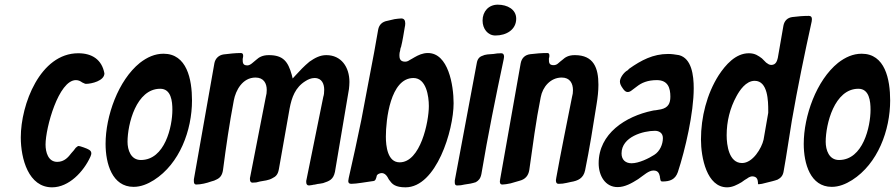

<svg xmlns="http://www.w3.org/2000/svg" viewBox="-20 -794 3831 822"><path d="M203 8C275 8 338 -59 367 -123C370 -130 371 -134 371 -137C371 -144 368 -149 361 -153C354 -158 322 -169 317 -169C314 -169 309 -166 304 -161C299 -154 293 -146 286 -139C273 -122 256 -101 225 -101C186 -101 175 -143 175 -175C175 -247 231 -451 305 -451C317 -451 325 -446 332 -441L341 -437C342 -436 345 -435 348 -435C372 -435 427 -448 427 -480C416 -539 374 -566 315 -566C152 -566 69 -347 69 -206C69 -114 102 8 203 8Z M552 6C583 6 612 -6 639 -23C749 -93 802 -236 802 -364C802 -455 780 -564 680 -564C643 -564 610 -549 579 -525C486 -450 432 -297 432 -178C432 -94 460 6 552 6ZM583 -109C540 -109 526 -152 526 -187C526 -262 563 -414 666 -414C713 -414 718 -360 718 -324C718 -252 686 -109 583 -109Z M1233 -458 1229 -474C1213 -531 1192 -558 1131 -558C1104 -558 1089 -549 1077 -538C1070 -532 1064 -527 1059 -523C1054 -519 1047 -514 1039 -514C1019 -514 1019 -526 1019 -541C1019 -542 1019 -542 1019 -543L1020 -545C1020 -546 1020 -546 1020 -547C1021 -550 1021 -553 1021 -556C1021 -563 1018 -567 1011 -567C987 -567 962 -564 937 -561C917 -558 902 -544 898 -524L810 -26V-18C810 -9 813 -4 820 -4C840 -4 865 -10 884 -17C893 -19 901 -22 908 -26C923 -33 932 -45 935 -68C948 -168 962 -264 981 -364C989 -407 1018 -462 1074 -462C1109 -462 1122 -437 1122 -409C1122 -398 1121 -390 1118 -379L1051 -36C1050 -34 1050 -31 1050 -27C1050 -17 1054 -12 1061 -12C1066 -12 1070 -13 1077 -13L1093 -17C1110 -20 1131 -22 1146 -31C1161 -38 1170 -47 1174 -70L1220 -330C1229 -377 1244 -420 1288 -447C1299 -454 1312 -460 1327 -460C1359 -460 1368 -433 1368 -410C1368 -398 1367 -388 1364 -379L1292 -24C1291 -22 1291 -19 1291 -15C1291 -5 1295 0 1303 0C1306 0 1311 -1 1318 -2C1319 -3 1321 -3 1322 -3L1330 -4C1331 -5 1333 -5 1334 -5C1338 -6 1342 -7 1345 -7L1352 -8C1355 -9 1359 -9 1363 -10C1390 -19 1407 -25 1414 -58L1474 -413C1475 -424 1476 -432 1476 -443C1476 -507 1441 -558 1377 -558C1350 -558 1328 -546 1305 -530C1282 -511 1263 -491 1244 -470Z M1484 -7C1507 -7 1548 -15 1572 -18C1583 -19 1587 -20 1590 -31C1591 -32 1591 -32 1591 -33V-35C1592 -36 1592 -36 1592 -37C1592 -48 1606 -53 1614 -53C1625 -53 1632 -46 1637 -39C1641 -34 1643 -26 1650 -19C1659 -6 1673 8 1716 8C1848 8 1922 -236 1922 -352C1922 -430 1899 -567 1812 -567C1789 -567 1771 -558 1755 -549C1747 -545 1741 -540 1734 -537C1727 -532 1721 -530 1714 -530C1691 -530 1690 -547 1690 -558C1690 -565 1691 -571 1693 -577C1694 -582 1694 -588 1697 -593C1704 -621 1708 -649 1713 -678C1714 -682 1715 -687 1715 -694C1715 -708 1709 -715 1698 -715C1687 -715 1680 -713 1669 -712L1639 -705C1616 -701 1603 -688 1599 -667L1582 -571C1563 -475 1546 -378 1527 -281C1510 -198 1492 -115 1473 -32C1472 -25 1471 -21 1471 -19C1471 -11 1475 -7 1484 -7ZM1691 -99C1639 -99 1632 -169 1632 -209C1632 -281 1651 -460 1750 -460C1805 -460 1816 -382 1816 -340C1816 -272 1780 -99 1691 -99Z M2101 -642C2148 -642 2190 -667 2190 -714C2190 -754 2152 -774 2111 -774C2072 -774 2046 -745 2046 -706C2046 -671 2068 -642 2101 -642ZM1937 0C1948 0 1958 -1 1969 -4C1986 -6 2002 -9 2017 -14C2029 -21 2037 -29 2041 -49C2069 -216 2102 -378 2137 -543C2137 -544 2137 -544 2137 -545L2138 -550C2138 -559 2136 -566 2125 -566C2114 -566 2103 -565 2093 -563C2084 -562 2075 -562 2067 -561C2058 -560 2051 -558 2045 -555C2033 -551 2024 -542 2021 -523L1927 -21V-13C1927 -4 1930 0 1937 0Z M2131 -4C2140 -4 2151 -6 2166 -9C2181 -13 2193 -17 2204 -20C2228 -26 2242 -41 2246 -66C2261 -171 2274 -274 2295 -378C2303 -421 2336 -462 2385 -462C2420 -462 2433 -437 2433 -408C2433 -397 2432 -390 2429 -379C2406 -262 2382 -147 2361 -30C2361 -29 2361 -29 2361 -28L2360 -24C2360 -15 2361 -7 2372 -7C2383 -7 2394 -8 2406 -11L2424 -15C2455 -20 2478 -31 2485 -65C2504 -158 2519 -252 2534 -347C2539 -377 2542 -405 2542 -431C2542 -503 2522 -558 2441 -558C2414 -558 2400 -549 2388 -538C2381 -533 2376 -528 2371 -524C2365 -518 2358 -515 2350 -515C2330 -515 2330 -527 2330 -542C2330 -543 2330 -543 2330 -544L2331 -546C2331 -547 2331 -547 2331 -548C2332 -550 2332 -553 2332 -557C2332 -564 2329 -567 2323 -567C2299 -567 2274 -565 2250 -562C2227 -559 2213 -545 2209 -522L2121 -25C2121 -24 2121 -24 2121 -23L2120 -19C2120 -11 2121 -4 2131 -4Z M2624 7C2656 7 2685 -10 2712 -27C2738 -45 2757 -64 2778 -64C2789 -64 2796 -60 2800 -53C2802 -50 2803 -46 2804 -42C2805 -41 2805 -40 2805 -39V-36C2805 -35 2805 -34 2806 -33C2806 -32 2806 -32 2806 -31L2807 -27C2807 -26 2807 -26 2807 -25C2809 -22 2807 -17 2816 -17C2849 -17 2871 -26 2882 -57C2914 -154 2950 -311 2950 -416C2950 -472 2941 -544 2887 -558C2870 -561 2855 -563 2840 -563C2776 -563 2725 -536 2674 -500L2667 -493L2662 -490C2649 -481 2634 -460 2634 -445C2634 -436 2638 -427 2646 -416C2653 -405 2660 -400 2667 -400C2672 -400 2678 -402 2683 -406C2690 -411 2698 -417 2707 -424C2726 -439 2752 -451 2792 -451C2840 -451 2850 -417 2850 -380C2850 -352 2841 -333 2810 -326L2787 -322C2782 -322 2778 -321 2773 -320C2658 -296 2543 -222 2543 -95C2543 -42 2571 7 2624 7ZM2641 -137C2641 -209 2735 -234 2784 -234C2800 -234 2818 -226 2818 -203C2818 -176 2805 -146 2781 -131C2758 -116 2715 -95 2684 -95C2659 -95 2641 -109 2641 -137Z M3225 -8C3225 -7 3226 -6 3227 -5C3230 -5 3235 -6 3242 -7L3258 -11C3278 -16 3296 -20 3309 -25C3322 -32 3332 -41 3335 -61C3348 -133 3358 -205 3370 -277C3395 -421 3424 -561 3455 -702C3455 -706 3456 -709 3456 -712C3456 -721 3452 -726 3443 -726C3419 -726 3395 -724 3372 -721C3351 -718 3338 -705 3334 -684L3310 -546C3307 -535 3303 -516 3282 -516C3273 -516 3267 -521 3260 -526L3242 -544C3227 -555 3213 -566 3186 -566C3129 -566 3086 -516 3057 -472C3006 -392 2981 -292 2981 -197C2981 -119 3006 8 3093 8C3116 8 3136 -3 3155 -14C3164 -21 3172 -26 3179 -30C3183 -33 3186 -35 3189 -36C3193 -38 3197 -39 3200 -39C3223 -39 3224 -22 3225 -13ZM3157 -96C3101 -96 3091 -172 3091 -215C3091 -274 3105 -331 3133 -382C3146 -406 3173 -448 3211 -448C3268 -448 3269 -360 3269 -320V-311C3262 -272 3256 -235 3249 -196C3241 -160 3203 -96 3157 -96Z M3541 6C3572 6 3601 -6 3628 -23C3738 -93 3791 -236 3791 -364C3791 -455 3769 -564 3669 -564C3632 -564 3599 -549 3568 -525C3475 -450 3421 -297 3421 -178C3421 -94 3449 6 3541 6ZM3572 -109C3529 -109 3515 -152 3515 -187C3515 -262 3552 -414 3655 -414C3702 -414 3707 -360 3707 -324C3707 -252 3675 -109 3572 -109Z"/></svg>

Font: Bangerz
Style: Regular
Weight: 400
Designer: vernon adams
Foundry: Vernon Adams
Version: Version 2.10;December 28, 2023;FontCreator 13.0.0.2683 64-bi